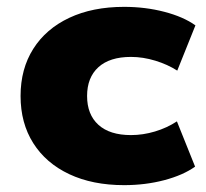

<svg xmlns="http://www.w3.org/2000/svg" viewBox="-20 -529 600 560"><path d="M342 11Q250 11 182 -21Q114 -53 77 -111.5Q40 -170 40 -249Q40 -328 77 -386.5Q114 -445 182 -477Q250 -509 342 -509Q404 -509 459.5 -494.5Q515 -480 550 -455L497 -323Q469 -341 433 -352Q397 -363 362 -363Q300 -363 267 -333Q234 -303 234 -249Q234 -195 267 -165Q300 -135 362 -135Q397 -135 432 -145.5Q467 -156 496 -175L549 -43Q514 -18 459 -3.5Q404 11 342 11Z"/></svg>

Font: Nunito Sans 10pt SemiExpanded Black
Style: Regular
Weight: 900
Width: 6
Designer: Vernon Adams
Foundry: Vernon Adams
Version: Version 3.101;gftools[0.9.27]